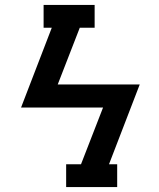

<svg xmlns="http://www.w3.org/2000/svg" viewBox="-20 -755 640 775"><path d="M247 0V-92H307L396 -321H65L189 -643H156V-735Q208 -735 259.5 -735Q311 -735 362 -735V-643H302L213 -414H544L420 -92H453V0Z"/></svg>

Font: Iosevka Slab Semibold Extended
Style: Italic
Weight: 600
Width: 7
Italic angle: -9°
Monospace: yes
Designer: Belleve Invis
Foundry: Belleve Invis
Version: Version 11.1.0; ttfautohint (v1.8.3)